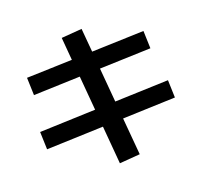

<svg xmlns="http://www.w3.org/2000/svg" viewBox="-149 -979 1298 1237"><g transform="rotate(-20 500.0 -360.0)"><path d="M446 -170 58 -156 54 -276 436 -290 416 -524 98 -513 94 -633 405 -643 392 -798 532 -809 546 -648 902 -660 906 -540 556 -528 576 -295 942 -308 946 -188 586 -175 608 78 468 89Z"/></g></svg>

Font: Enso
Style: Bold
Weight: 700
Designer: Coji Morishita
Foundry: UNDERFOREST DESIGN
Version: Version 1.000